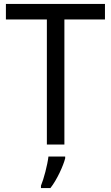

<svg xmlns="http://www.w3.org/2000/svg" viewBox="-20 -734 564 975"><path d="M307 0V-635H513V-714H10V-635H218V0ZM311 61H226C221 104 202 176 188 209V221H236C270 178 302 106 311 70Z"/></svg>

Font: Noto Sans Thai
Style: Regular
Weight: 400
Designer: Monotype Design Team
Foundry: Monotype Imaging Inc.
Version: Version 1.901